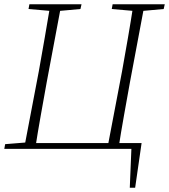

<svg xmlns="http://www.w3.org/2000/svg" viewBox="-23 -694 788 895"><path d="M582 181 590 -13 606 0H111L115 -27H637L607 181ZM89 0 158 -362Q172 -440 185.5 -518Q199 -596 212 -674H263L195 -312Q181 -234 167 -156Q153 -78 141 0ZM110 -652 114 -674H357L352 -652L242 -642H224ZM477 0 546 -362Q560 -440 573.5 -518Q587 -596 599 -674H651L583 -312Q569 -234 555 -156Q541 -78 529 0ZM498 -652 502 -674H745L740 -652L630 -642H612ZM-3 0 1 -22 112 -31H130L125 0Z"/></svg>

Font: Source Serif 4 36pt Light
Style: Italic
Weight: 300
Italic angle: -12°
Designer: Frank Grießhammer
Foundry: Adobe Systems Incorporated
Version: Version 4.004;hotconv 1.0.116;makeotfexe 2.5.65601